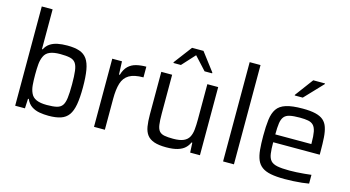

<svg xmlns="http://www.w3.org/2000/svg" viewBox="-81 -1061 2532 1388"><g transform="rotate(15 1184.5 -367.5)"><path d="M336.8 8Q302.3 8 269.4 2.3Q236.4 -3.5 210.1 -20.8Q183.8 -38.1 168.7 -72.7H163.1L159.5 0H86.4V-743H167.6V-445.2H172.7Q186.9 -473.1 210.3 -488.9Q233.8 -504.7 266 -511.4Q298.2 -518 339 -518Q394.3 -518 430.3 -505.7Q466.3 -493.4 487 -464.1Q507.7 -434.7 516.5 -383.8Q525.3 -332.8 525.3 -255Q525.3 -177.2 516.3 -126.2Q507.2 -75.3 486.2 -45.9Q465.2 -16.6 428.7 -4.3Q392.2 8 336.8 8ZM305.1 -64.2Q350.7 -64.2 378.4 -70.6Q406 -77 419.9 -96.1Q433.9 -115.3 438.7 -153.4Q443.6 -191.5 443.6 -255Q443.6 -318.5 438.7 -356.4Q433.9 -394.2 419.9 -413.4Q406 -432.5 378.4 -438.9Q350.7 -445.2 305.1 -445.2Q256 -445.2 227.1 -432.7Q198.1 -420.2 185.8 -392.7Q173.7 -366.8 170.6 -333.6Q167.6 -300.4 167.6 -255Q167.6 -211.1 170.4 -177.3Q173.2 -143.5 185.3 -117.7Q197.7 -89.8 227.1 -77Q256.5 -64.2 305.1 -64.2Z M676.4 0V-510H749.1L753.1 -411.9H759.2Q771.8 -455 795.9 -478Q820.1 -501.1 853.9 -509.5Q887.8 -518 929.3 -518V-438Q860.1 -438 822.9 -415.8Q785.7 -393.6 771.6 -347.9Q757.6 -302.3 757.6 -231.8V0Z M1217.4 8Q1161.3 8 1126.7 -4.1Q1092.2 -16.2 1074 -40.3Q1055.9 -64.3 1049.6 -101.8Q1043.4 -139.3 1043.4 -190.5V-510H1124.6V-219.5Q1124.6 -167.7 1129 -136.7Q1133.3 -105.7 1146.5 -90.1Q1159.7 -74.6 1184.7 -69.7Q1209.7 -64.8 1250.5 -64.8Q1299.6 -64.8 1327.7 -77.1Q1355.9 -89.5 1368.6 -113.2Q1381.4 -136.9 1384.7 -170.6Q1388 -204.3 1388 -246.5V-510H1469.2V0H1396L1392.5 -73.2H1386.3Q1376.2 -49.2 1356.5 -30.9Q1336.9 -12.6 1303.2 -2.3Q1269.4 8 1217.4 8ZM1111.6 -594.6V-600.7L1213.2 -735.3H1298.8L1401 -600.7V-594.6H1344.6L1255.7 -691.2L1167.4 -594.6Z M1642.4 0V-743H1723.6V0Z M2104.3 8Q2042.4 8 2000.9 -0.1Q1959.4 -8.2 1934 -26.8Q1908.7 -45.3 1895.9 -75.6Q1883.1 -105.9 1878.9 -150.1Q1874.7 -194.3 1874.7 -254Q1874.7 -325.2 1881 -375.4Q1887.4 -425.7 1908.8 -457.2Q1930.1 -488.8 1975.9 -503.4Q2021.7 -518 2100.2 -518Q2159 -518 2196.7 -508.9Q2234.3 -499.8 2256.2 -480.7Q2278.1 -461.6 2288.3 -430.5Q2298.6 -399.5 2301.6 -355.8Q2304.6 -312.1 2304.6 -254.9V-227.8H1956.4Q1956.4 -175.9 1961.1 -143Q1965.7 -110 1981.5 -92Q1997.3 -74 2030.8 -67.2Q2064.2 -60.4 2121.8 -60.4Q2146 -60.4 2174.9 -61.9Q2203.7 -63.3 2232.7 -66.1Q2261.6 -68.8 2284.6 -71.7V-6.1Q2264 -2.1 2233.4 1.2Q2202.8 4.5 2169.3 6.2Q2135.7 8 2104.3 8ZM2226.1 -269.1V-296Q2226.1 -347.5 2220 -378.2Q2213.9 -408.8 2199.4 -424.3Q2184.9 -439.8 2159.9 -444.7Q2135 -449.6 2097.7 -449.6Q2050.3 -449.6 2022.2 -443.4Q1994.2 -437.3 1980 -419.9Q1965.8 -402.5 1961.1 -370.6Q1956.4 -338.6 1956.4 -286.4H2245ZM2019.3 -594.6V-599.6L2120.3 -735.3H2208.1V-730.3L2079.4 -594.6Z"/></g></svg>

Font: Saira Thin
Style: Regular
Weight: 100
Designer: Hector Gatti with collaboration of the Omnibus-Type team
Foundry: Omnibus-Type
Version: Version 1.101